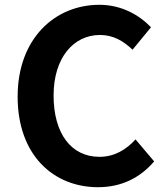

<svg xmlns="http://www.w3.org/2000/svg" viewBox="-20 -774 696 808"><path d="M392.4 13.8C488.8 13.8 567.6 -23.7 628.8 -94.7L550.4 -187.3C511 -144.3 461.8 -114 398.3 -114C280.8 -114 205.5 -210.8 205.5 -372C205.5 -530.9 289.4 -626.8 400.8 -626.8C457.1 -626.8 499.6 -601.2 537.8 -564.8L615.4 -659.2C567.5 -709.5 492.6 -753.8 398.4 -753.8C210.5 -753.8 54.2 -611.2 54.2 -367.3C54.2 -120.4 205.6 13.8 392.4 13.8Z"/></svg>

Font: Source Han Sans JP VF
Style: Regular
Weight: 250
Designer: Ryoko NISHIZUKA 西塚涼子 (kana, bopomofo & ideographs); Paul D. Hunt (Latin, Greek & Cyrillic); Sandoll Communications 산돌커뮤니
Foundry: Adobe
Version: Version 2.004;hotconv 1.0.118;makeotfexe 2.5.65603